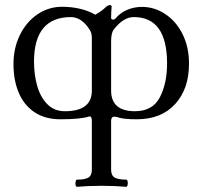

<svg xmlns="http://www.w3.org/2000/svg" viewBox="-20 -451 780 744"><path d="M278.8 245.1Q309.1 245.1 322.5 237.1Q335.9 229 335.9 207V18.1Q335.9 8.8 333.7 4.4Q331.5 0 326.7 0Q294.4 11.2 213.9 11.2Q155.3 11.2 114.5 -15.6Q73.7 -42.5 53 -90.8Q32.2 -139.2 32.2 -203.1Q32.2 -264.6 57.1 -315.4Q82 -366.2 125.2 -395.5Q168.5 -424.8 220.7 -424.8Q255.9 -424.8 289.1 -417.2Q322.3 -409.7 349.1 -394Q359.9 -399.9 370.8 -407.7Q381.8 -415.5 387.2 -420.9Q392.6 -426.3 397 -428.7Q401.4 -431.2 405.3 -431.2Q409.2 -431.2 410.9 -429.7Q412.6 -428.2 412.6 -424.8Q410.6 -405.3 410.6 -382.3Q410.6 -375 418.5 -375Q423.8 -375 427.2 -378.9Q446.3 -401.9 473.4 -413.1Q500.5 -424.3 530.3 -424.3Q578.1 -424.3 620.1 -396.7Q662.1 -369.1 687.3 -319.1Q712.4 -269 712.4 -204.1Q712.4 -155.8 699.2 -116.9Q686 -78.1 659.2 -48.3Q632.3 -18.6 595 -3.7Q557.6 11.2 510.3 11.2Q485.4 11.2 468.3 9.5Q451.2 7.8 443.4 5.4Q437 3.4 432.1 2.2Q427.2 1 423.3 1Q410.6 1 410.6 17.1V207Q410.6 229 424.6 237.1Q438.5 245.1 468.8 245.1Q473.1 245.1 474.6 252.2Q476.1 259.3 474.4 266.1Q472.7 272.9 468.8 272.9Q426.3 269 374 269Q321.3 269 278.8 272.9Q274.4 272.9 272.9 265.9Q271.5 258.8 273.2 252Q274.9 245.1 278.8 245.1ZM335.9 -100.1V-304.2Q335.9 -321.8 329.1 -333Q313.5 -358.9 294.7 -371.8Q275.9 -384.8 254.9 -384.8Q183.6 -384.8 147.7 -341.6Q111.8 -298.3 111.8 -212.4Q111.8 -162.1 124 -118.7Q136.2 -75.2 163.1 -47.6Q189.9 -20 231.4 -20Q283.7 -20 309.8 -40Q335.9 -60.1 335.9 -100.1ZM599.6 -74.2Q627.4 -128.4 627.4 -205.1Q627.4 -294.9 595.2 -339.8Q563 -384.8 498.5 -384.8Q478 -384.8 458.5 -372.6Q439 -360.4 420.4 -335.9Q410.6 -323.2 410.6 -290V-100.1Q410.6 -60.1 433.8 -40Q457 -20 502.9 -20Q537.1 -20 561.5 -33.7Q585.9 -47.4 599.6 -74.2Z"/></svg>

Font: Junicode Two Beta VF
Style: Regular
Weight: 400
Designer: Peter S. Baker
Foundry: Briery Creek Software
Version: Version 1.031 beta; ttfautohint (v1.8.1.43-b0c9)